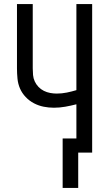

<svg xmlns="http://www.w3.org/2000/svg" viewBox="-20 -755 540 950"><path d="M290 175V-70H358V-239Q331 -232 303 -227Q275 -222 247 -222Q221 -222 196 -227Q171 -232 148 -244Q125 -256 107 -275Q89 -294 79 -317Q69 -340 66.5 -366Q64 -392 64 -417V-735H142V-417Q142 -401 143.5 -384Q145 -367 152 -352Q159 -337 170.5 -325Q182 -313 197 -305.5Q212 -298 228.5 -295Q245 -292 261 -292Q286 -292 310.5 -297Q335 -302 358 -309V-735H436V0H367V175Z"/></svg>

Font: Iosevka www.saffi
Style: Regular
Weight: 400
Monospace: yes
Designer: Belleve Invis
Foundry: Belleve Invis
Version: Version 22.0.2; ttfautohint (v1.8.3)